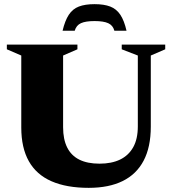

<svg xmlns="http://www.w3.org/2000/svg" viewBox="-20 -890 829 925"><path d="M644 -281V-622.5L566.5 -652.5V-675H776V-652.5L706.5 -622.5V-280Q706.5 -181.5 672 -116Q637.5 -50.5 571 -17.8Q504.5 15 407.5 15Q300.5 15 228 -16.8Q155.5 -48.5 119 -113.2Q82.5 -178 82.5 -275.5V-622.5L13 -652.5V-675H353V-652.5L284 -622.5V-277Q284 -219 303.5 -179.8Q323 -140.5 362 -121Q401 -101.5 459.5 -101.5Q517.5 -101.5 558.5 -121.2Q599.5 -141 621.8 -180.8Q644 -220.5 644 -281ZM435.5 -788.5Q392 -788.5 369.8 -778.2Q347.5 -768 340 -742H281.5Q293 -790.5 311.5 -818.8Q330 -847 360 -858.5Q390 -870 435.5 -870Q481 -870 511 -858.5Q541 -847 559.8 -818.8Q578.5 -790.5 589.5 -742H531Q524 -768 501.5 -778.2Q479 -788.5 435.5 -788.5Z"/></svg>

Font: Newsreader 24pt ExtraBold
Style: Regular
Weight: 800
Designer: Hugues Gentile
Foundry: Production Type
Version: Version 1.003